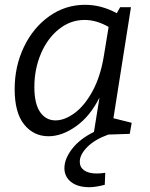

<svg xmlns="http://www.w3.org/2000/svg" viewBox="-20 -558 625 799"><path d="M431 2Q375 22 343.5 53.5Q312 85 312 115Q312 138 330.5 151Q349 164 383 164Q399 164 418 161L416 211Q378 221 352 221Q303 221 275.5 199Q248 177 248 142Q248 103 280 61.5Q312 20 371 -9L394 -152Q355 -74 296.5 -32.5Q238 9 182 9Q120 9 80.5 -40Q41 -89 41 -187Q41 -282 79.5 -362.5Q118 -443 185 -490.5Q252 -538 334 -538Q402 -538 466 -503L480 -528H525L452 -66L528 -47L520 -1ZM412 -324 432 -446Q381 -475 332 -475Q273 -475 225 -436.5Q177 -398 150 -334Q123 -270 123 -196Q123 -126 147 -91.5Q171 -57 211 -57Q249 -57 290.5 -87.5Q332 -118 365 -178.5Q398 -239 412 -324Z"/></svg>

Font: Bitter Pro
Style: Italic
Weight: 400
Italic angle: -9°
Designer: Sol Matas, and Bitter project Authors
Foundry: Sol Matas
Version: Version 1.010